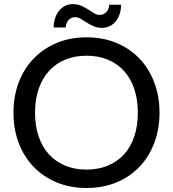

<svg xmlns="http://www.w3.org/2000/svg" viewBox="-20 -907 842 934"><path d="M45.5 0ZM756 -359Q756 -278.5 730.2 -211Q704.5 -143.5 658 -95Q611.5 -46.5 546 -19.5Q480.5 7.5 401 7.5Q321.5 7.5 256.2 -19.5Q191 -46.5 144 -95Q97 -143.5 71.2 -211Q45.5 -278.5 45.5 -359Q45.5 -439 71.2 -506.5Q97 -574 144 -622.5Q191 -671 256.2 -698.2Q321.5 -725.5 401 -725.5Q480.5 -725.5 546 -698.2Q611.5 -671 658 -622.5Q704.5 -574 730.2 -506.5Q756 -439 756 -359ZM650.5 -359Q650.5 -423.5 633 -475Q615.5 -526.5 582.8 -562.2Q550 -598 504 -617Q458 -636 401 -636Q344 -636 297.8 -617Q251.5 -598 218.8 -562.2Q186 -526.5 168.2 -475Q150.5 -423.5 150.5 -359Q150.5 -294 168.2 -242.5Q186 -191 218.8 -155.5Q251.5 -120 297.8 -101Q344 -82 401 -82Q458 -82 504 -101Q550 -120 582.8 -155.5Q615.5 -191 633 -242.5Q650.5 -294 650.5 -359ZM465 -834.5Q476.5 -834.5 485 -839Q493.5 -843.5 499.2 -850.5Q505 -857.5 508 -866.2Q511 -875 511 -884H569Q569 -862 563 -841.8Q557 -821.5 545 -805.8Q533 -790 515.8 -780.8Q498.5 -771.5 476 -771.5Q453 -771.5 435 -779.5Q417 -787.5 401.8 -797.2Q386.5 -807 373 -815.2Q359.5 -823.5 345.5 -823.5Q334 -823.5 325.8 -819Q317.5 -814.5 311.8 -807.2Q306 -800 303 -791.2Q300 -782.5 300 -773.5H241Q241 -795.5 247.2 -816Q253.5 -836.5 265.5 -852.2Q277.5 -868 295 -877.5Q312.5 -887 334.5 -887Q357.5 -887 375.8 -878.8Q394 -870.5 409.2 -860.8Q424.5 -851 437.8 -842.8Q451 -834.5 465 -834.5Z"/></svg>

Font: Lato Medium
Style: Regular
Weight: 500
Designer: Lukasz Dziedzic
Foundry: tyPoland Lukasz Dziedzic
Version: Version 2.006; 2014-01-15